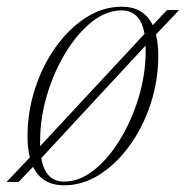

<svg xmlns="http://www.w3.org/2000/svg" viewBox="-50 -542 554 572"><path d="M312.5 -522Q378.5 -522 405 -467L447.5 -512H483.5L414.5 -439Q421.5 -412 421.5 -376.5Q421.5 -302 398.8 -232.8Q376 -163.5 336.5 -108.8Q297 -54 246.8 -22Q196.5 10 141 10Q75 10 48.5 -45L5.5 0H-30.5L39 -73Q32 -100 32 -135.5Q32 -210 54.8 -279.2Q77.5 -348.5 117 -403.2Q156.5 -458 206.8 -490Q257 -522 312.5 -522ZM69.5 -121Q69.5 -113.5 69.5 -106.5L380.5 -441Q368.5 -511 312.5 -511Q266.5 -511 223.2 -476.5Q180 -442 145.2 -384.8Q110.5 -327.5 90 -258.8Q69.5 -190 69.5 -121ZM141 -1Q187 -1 230.2 -35.5Q273.5 -70 308.2 -127.2Q343 -184.5 363.5 -253.2Q384 -322 384 -391Q384 -398.5 383.5 -406L73 -71Q85 -1 141 -1Z"/></svg>

Font: Newsreader 72pt ExtraLight
Style: Italic
Weight: 275
Italic angle: -17°
Designer: Hugues Gentile
Foundry: Production Type
Version: Version 1.003; ttfautohint (v1.8.3)